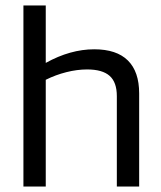

<svg xmlns="http://www.w3.org/2000/svg" viewBox="-20 -685 593 705"><path d="M148 0H66V-665H148V-454Q193 -479 237.5 -491.5Q282 -504 326 -504Q408 -504 449.5 -463Q491 -422 491 -342V0H409V-332Q409 -383 382.5 -406.5Q356 -430 300 -430Q263 -430 223.5 -420Q184 -410 148 -392Z"/></svg>

Font: Blinker
Style: Regular
Weight: 400
Designer: Juergen Huber
Foundry: supertype
Version: Version 1.017;hotconv 1.0.117;makeotfexe 2.5.65602